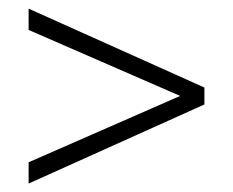

<svg xmlns="http://www.w3.org/2000/svg" viewBox="-20 -548 544 449"><path d="M46.9 -478V-527.8L458 -343.3V-310.5L422.4 -314.5ZM423.8 -333.5 458 -336.4V-303.7L46.9 -118.7V-168.5Z"/></svg>

Font: Heebo ExtraLight
Style: Regular
Weight: 250
Designer: Oded Ezer
Foundry: Ezer Type House
Version: Version 3.100